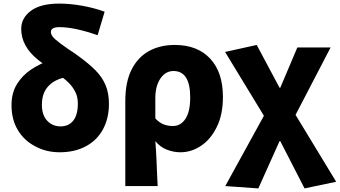

<svg xmlns="http://www.w3.org/2000/svg" viewBox="-20 -833 1890 1068"><path d="M178 -18Q115 -50 79.5 -109Q44 -168 44 -248Q44 -317 75 -366Q104 -413 152 -445.5Q200 -478 259 -498L339 -402Q280 -389 246.5 -351Q213 -313 213 -250Q213 -193 242.5 -161.5Q272 -130 317 -130Q362 -130 387.5 -162Q413 -194 413 -257Q413 -300 394 -331Q377 -361 346.5 -387Q316 -413 272 -441Q244 -459 193 -499Q98 -575 98 -672Q98 -733 152 -773Q206 -813 310 -813Q371 -813 437.5 -801Q504 -789 562 -768L523 -637Q395 -682 310 -682Q263 -682 263 -655Q263 -636 286.5 -615Q310 -594 364 -557Q390 -541 422 -517Q475 -478 510 -443Q548 -405 567 -360Q586 -315 586 -256Q586 -175 553 -114Q520 -53 458 -19.5Q396 14 312 14Q238 14 178 -18Z M713 -448Q748 -516 809.5 -549.5Q871 -583 952 -583Q1078 -583 1149 -507Q1220 -431 1220 -294Q1220 -195 1186 -127Q1153 -59 1099 -22.5Q1045 14 984 14Q945 14 908 -0.5Q871 -15 844 -48Q848 0 850.5 58Q853 116 854 140L857 202H677V-270Q677 -379 713 -448ZM1038 -291Q1038 -438 945 -438Q901 -438 872.5 -396.5Q844 -355 844 -287V-174Q867 -150 890.5 -141Q914 -132 942 -132Q985 -132 1011.5 -172Q1038 -212 1038 -291Z M1233 202 1448 -189 1232 -544 1408 -583 1535 -345H1539L1634 -569H1819L1624 -194L1850 178L1674 215L1539 -48H1535L1417 215Z"/></svg>

Font: Merged Yaku Han JP Black
Style: Regular
Weight: 900
Designer: Ryoko NISHIZUKA 西塚涼子 (kana, bopomofo & ideographs); Paul D. Hunt (Latin, Greek & Cyrillic); Sandoll Communications 산돌커뮤니
Foundry: Adobe
Version: Version 2.004